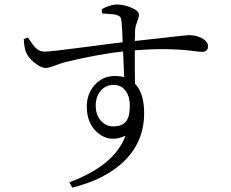

<svg xmlns="http://www.w3.org/2000/svg" viewBox="-20 -780 1040 863"><path d="M304.7 63.5 292 39.1Q495.1 -36.1 543.9 -169.9Q474.6 -137.7 420.9 -181.6Q370.1 -223.6 370.1 -300.8Q370.1 -357.4 404.3 -396.5Q440.4 -438.5 498 -438.5Q516.6 -438.5 538.1 -433.6Q537.1 -458 534.2 -525.4Q533.2 -541 533.2 -548.8Q415 -535.2 274.4 -501Q254.9 -496.1 227.1 -485.4Q199.2 -474.6 185.5 -474.6Q163.1 -474.6 132.8 -500Q105.5 -523.4 96.7 -545.9Q88.9 -564.5 86.9 -604.5L105.5 -611.3Q106.4 -609.4 109.4 -605.5Q128.9 -576.2 139.6 -565.4Q158.2 -547.9 178.7 -547.9Q200.2 -546.9 369.1 -569.3Q485.4 -585 531.2 -589.8Q530.3 -638.7 526.4 -682.6Q525.4 -697.3 520.5 -703.1Q515.6 -709 503.9 -712.9Q491.2 -716.8 448.2 -718.8Q442.4 -719.7 439.5 -719.7L437.5 -739.3Q478.5 -759.8 503.9 -759.8Q536.1 -759.8 569.3 -746.1Q604.5 -731.4 604.5 -713.9Q604.5 -702.1 596.7 -682.6Q588.9 -663.1 587.9 -651.4Q586.9 -644.5 586.9 -624Q585.9 -605.5 585.9 -595.7Q650.4 -602.5 735.4 -612.3Q817.4 -622.1 830.1 -622.1Q859.4 -622.1 885.7 -609.4Q915 -593.8 915 -572.3Q915 -546.9 887.7 -546.9Q879.9 -546.9 857.4 -549.8Q735.4 -566.4 585.9 -553.7Q585.9 -530.3 585.9 -480.5Q586.9 -427.7 586.9 -403.3Q627.9 -361.3 627.9 -271.5Q627.9 -142.6 537.1 -54.7Q453.1 26.4 304.7 63.5ZM489.3 -211.9Q527.3 -211.9 544.9 -232.4Q563.5 -253.9 563.5 -302.7Q563.5 -348.6 543 -374Q523.4 -398.4 490.2 -398.4Q455.1 -398.4 431.6 -371.1Q410.2 -343.8 410.2 -305.7Q410.2 -264.6 432.6 -238.3Q455.1 -211.9 489.3 -211.9Z"/></svg>

Font: Bpmf Zihi Only R
Style: R
Weight: 400
Foundry: But Ko
Version: Version 1.320